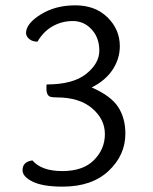

<svg xmlns="http://www.w3.org/2000/svg" viewBox="-20 -693 575 723"><path d="M325.2 -363.8Q397.9 -332 425 -290Q452.1 -248 452.1 -189.9Q452.1 -108.9 389.2 -49.6Q326.2 9.8 215.8 9.8Q141.1 9.8 103 -9Q64.9 -27.8 64.9 -51.8Q64.9 -84 102.1 -88.9Q136.2 -48.8 214.8 -48.8Q293 -48.8 334 -90.3Q375 -131.8 375 -188Q375 -244.1 326.9 -285.2Q278.8 -326.2 193.8 -326.2Q179.2 -326.2 171.9 -328.1Q154.8 -331.1 154.8 -360.8Q154.8 -369.1 155.8 -375Q254.9 -375 304.4 -414.6Q354 -454.1 354 -502.4Q354 -550.8 325 -582.3Q295.9 -613.8 254.4 -613.8Q212.9 -613.8 178 -594Q143.1 -574.2 121.1 -536.1Q102.1 -536.1 90.1 -546.1Q78.1 -556.2 78.1 -568.8Q78.1 -604 133.1 -638.4Q188 -672.9 263.7 -672.9Q338.9 -672.9 385 -627.4Q431.2 -582 431.2 -519Q431.2 -472.2 404.5 -431.2Q377.9 -390.1 325.2 -363.8Z"/></svg>

Font: Sukar
Style: Regular
Weight: 400
Designer: Dario Muhafara - Ghiath Alsory
Foundry: Dario Muhafara - Ghiath Alsory
Version: Version 1.00 March 17, 2016, initial release